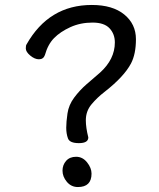

<svg xmlns="http://www.w3.org/2000/svg" viewBox="-20 -739 640 774"><path d="M294 15Q267 15 249.5 -6Q232 -27 232 -51Q232 -74 246.5 -90.5Q261 -107 287 -107Q313 -107 331 -84.5Q349 -62 349 -39Q349 15 294 15ZM298 -162Q261 -162 254 -181Q247 -200 247 -224Q247 -247 252 -281.5Q257 -316 279 -345.5Q301 -375 328.5 -399Q356 -423 383 -446Q443 -500 443 -568Q443 -602 421.5 -625Q400 -648 353 -648Q304 -648 263.5 -629.5Q223 -611 198 -585.5Q173 -560 161 -517Q155 -500 137 -500Q120 -500 102 -515Q84 -530 84 -544Q84 -556 87 -560Q177 -719 350 -719Q434 -719 481 -680.5Q528 -642 528 -581Q528 -521 508 -483Q480 -430 402 -369Q372 -346 349 -318.5Q326 -291 326 -254Q326 -225 336 -185Q336 -162 298 -162Z"/></svg>

Font: ToneOZ-Pinyin-WenKai-Medium
Style: Medium
Weight: 700
Designer: Fontworks Inc.
Foundry: ToneOZ
Version: Version 0.240331